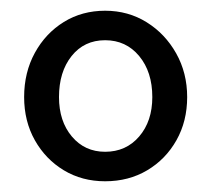

<svg xmlns="http://www.w3.org/2000/svg" viewBox="-20 -730 394 358"><path d="M176 -392Q133 -392 99 -412.5Q65 -433 45 -468.5Q25 -504 25 -549Q25 -595 45 -631.5Q65 -668 99 -689Q133 -710 176 -710Q219 -710 253.5 -688.5Q288 -667 308.5 -630.5Q329 -594 329 -549Q329 -504 309 -468.5Q289 -433 254.5 -412.5Q220 -392 176 -392ZM176 -447Q215 -447 239.5 -475.5Q264 -504 264 -549Q264 -596 239.5 -625.5Q215 -655 176 -655Q137 -655 113.5 -625.5Q90 -596 90 -549Q90 -504 114 -475.5Q138 -447 176 -447Z"/></svg>

Font: Lexend Deca Light
Style: Regular
Weight: 300
Designer: Bonnie Shaver-Troup, Thomas Jockin
Foundry: Lexend
Version: Version 1.008; ttfautohint (v1.8.4.7-5d5b)